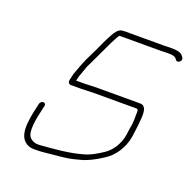

<svg xmlns="http://www.w3.org/2000/svg" viewBox="-120 -747 887 897"><g transform="rotate(20 324.0 -299.0)"><path d="M310.6 -310H527.6C533.8 -310 534.9 -300.5 534.6 -293C534.2 -267.2 535.3 -239.4 528.3 -209C526.8 -199.7 525.4 -189.3 524.1 -178C516.8 -130.5 488.6 -90.1 458.2 -70C430.2 -51.1 398.1 -31.5 362.3 -23C303.6 -6.1 230.4 -0.2 161.8 5C135.4 7.4 122.8 -0.2 111.3 -10C86.8 -34.1 102 -103.9 114.5 -158L118.4 -175C120 -182.1 115.1 -189 107.6 -189C100.2 -189 92 -182.1 90.4 -175L86.5 -158C67.3 -75 57.1 -3.3 105.5 24C124.7 36 156.3 32.9 186.8 31C236.3 25 290 23.4 335.2 12C356.2 6.4 374.5 2.9 394.4 -6C422.2 -17.6 445.7 -31.5 470.1 -48C509.4 -73.1 542.7 -121.3 552.6 -180C554.6 -201 558.8 -221.3 560.5 -242.5C563.4 -278.9 574 -338 534 -338H317C297.7 -338 277.9 -336 258.6 -336H216.6L221.9 -359C223.6 -363.7 225.3 -368 226.9 -372C227.8 -376 229.8 -381.7 232.8 -389C238.7 -407.7 244 -419.9 252.9 -437L280.3 -495C294.5 -523.5 306.4 -553.2 322.1 -581C326.3 -589.2 330.5 -597.5 336 -602H541C546.3 -602 556.1 -602.3 570.2 -603C599.6 -603 612.4 -601.5 621.5 -587C630.2 -572.3 655.3 -590.4 646.7 -605C635.8 -627.5 615.1 -631 575.7 -631C562.2 -630.3 552.8 -630 547.4 -630H352.4C347.1 -630 342 -629.7 337.2 -629C320.2 -626.5 306 -606.4 297 -589C282.6 -563.4 267.2 -529.7 254.9 -502L226.5 -444C214.6 -416.3 204.5 -389.5 194.3 -361L186.7 -328C184 -316 191.9 -306.5 204.1 -308H252.1C271.5 -308 291.3 -310 310.6 -310Z"/></g></svg>

Font: HoneyBee
Style: XLitIt
Weight: 200
Foundry: Cannot Into Space Fonts
Version: Version 0.89